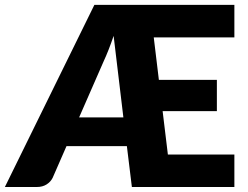

<svg xmlns="http://www.w3.org/2000/svg" viewBox="-36 -748 992 768"><path d="M341.5 -728.5H901.5V-598.5H579L599.5 -428.5H831.5V-303.5H614.5L635.5 -130H901.5V0H491.5L471.5 -163.5H230L174.5 -36.5Q166.5 -20.5 150.2 -10.2Q134 0 111.5 0H-16.5ZM280.5 -278.5H457.5L418.5 -604.5Q408.5 -575 398.5 -549.5Q388.5 -524 378.5 -502.5Z"/></svg>

Font: Lato Black
Style: Regular
Weight: 900
Designer: Lukasz Dziedzic
Foundry: tyPoland Lukasz Dziedzic
Version: Version 2.007; 2014-02-27